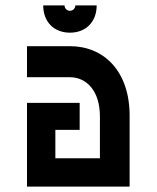

<svg xmlns="http://www.w3.org/2000/svg" viewBox="-20 -691 580 711"><path d="M350 -260V-105H185V-210H275V-310H80V0H460V-260C461 -428 364 -520 239 -520H80V-405H239C300 -405 350 -355 350 -260ZM140 -671C140 -610 180 -570 239 -570C298 -570 338 -610 338 -671H259C259 -660 250 -651 239 -651C228 -651 219 -660 219 -671Z"/></svg>

Font: Grotesk 03
Style: Bold
Weight: 500
Designer: Frank Adebiaye, contributions by Jérémy Landes, Ariel Martín Pérez
Foundry: Velvetyne Type Foundry
Version: Version 3.000;Glyphs 3.1.2 (3150)